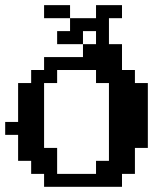

<svg xmlns="http://www.w3.org/2000/svg" viewBox="-20 -720 590 740"><path d="M149.9 -649.9V-700.2H250V-649.9H350.1V-700.2H450.2V-649.9H399.9V-549.8H450.2V-450.2H500V-399.9H549.8V-149.9H500V-49.8H450.2V0H149.9V-49.8H100.1V-100.1H49.8V-200.2H0V-250H49.8V-399.9H100.1V-450.2H149.9V-500H299.8V-549.8H200.2V-600.1H250V-649.9ZM299.8 -549.8H350.1V-600.1H299.8ZM200.2 -49.8H350.1V-100.1H399.9V-399.9H350.1V-450.2H200.2V-399.9H149.9V-149.9H200.2Z"/></svg>

Font: Redaction 50
Style: Bold
Weight: 700
Designer: Jeremy Mickel / Forest Young
Foundry: MCKL
Version: Version 2.001;hotconv 1.0.113;makeotfexe 2.5.65598 DEVELOPME